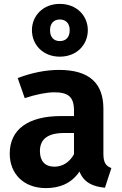

<svg xmlns="http://www.w3.org/2000/svg" viewBox="-20 -949 629 986"><path d="M287 -929C200 -929 144 -867 144 -794C144 -720 200 -658 287 -658C375 -658 431 -720 431 -794C431 -867 375 -929 287 -929ZM287 -849C318 -849 338 -829 338 -794C338 -757 318 -738 287 -738C257 -738 237 -757 237 -794C237 -829 257 -849 287 -849ZM511 -159V-390C511 -519 442 -590 283 -590C218 -590 143 -576 71 -548L107 -445C164 -464 220 -475 258 -475C329 -475 360 -453 360 -381V-353H294C125 -353 30 -285 30 -160C30 -56 102 17 216 17C284 17 347 -6 388 -68C411 -12 455 9 519 15L552 -86C525 -96 511 -112 511 -159ZM259 -93C211 -93 185 -122 185 -173C185 -235 226 -266 310 -266H360V-157C337 -116 302 -93 259 -93Z"/></svg>

Font: Glow Sans SC Normal
Style: Bold
Weight: 700
Designer: Ryoko NISHIZUKA (kana, bopomofo & ideographs); Paul D. Hunt (Latin, Greek & Cyrillic); Sandoll Communications, Soo-young
Version: Version 0.93